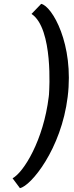

<svg xmlns="http://www.w3.org/2000/svg" viewBox="-20 -795 382 993"><path d="M83 178C140 167 297 -24 330 -294C364 -567 249 -764 193 -775L143 -723C257 -648 234 -319 234 -319C234 -310 233 -302 232 -294C205 -71 103 96 45 127Z"/></svg>

Font: Bluebird
Style: LiExtObl
Weight: 300
Designer: Jasper
Foundry: Cannot Into Space Fonts
Version: Version 0.98